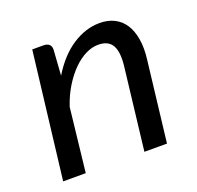

<svg xmlns="http://www.w3.org/2000/svg" viewBox="-93 -583 700 682"><g transform="rotate(-20 257.0 -242.0)"><path d="M35.2 0 92.3 -478H134.8Q148.9 -478 156.5 -470.9Q164.1 -463.9 163.1 -449.2L156.7 -355.5Q195.8 -419.4 245.8 -451.9Q295.9 -484.4 348.6 -484.4Q379.9 -484.4 403.8 -472.4Q427.7 -460.4 442.6 -437.5Q457.5 -414.6 463.1 -380.9Q468.8 -347.2 463.4 -304.2L427.7 0H342.3L377.9 -304.2Q385.3 -360.4 370.8 -387Q356.4 -413.6 317.4 -413.6Q293.9 -413.6 269.5 -401.4Q245.1 -389.2 222.4 -366.5Q199.7 -343.8 180.2 -312Q160.6 -280.3 147.5 -240.7L120.6 0Z"/></g></svg>

Font: Carlito
Style: Italic
Weight: 400
Italic angle: -7°
Designer: Lukasz Dziedzic
Foundry: tyPoland Lukasz Dziedzic
Version: Version 1.104